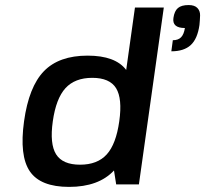

<svg xmlns="http://www.w3.org/2000/svg" viewBox="-20 -730 812 760"><path d="M431.2 -55.2Q370.6 9.8 253.4 9.8Q140.1 9.8 98.1 -51.8Q56.2 -113.3 75.2 -250Q94.2 -386.7 153.8 -448.2Q213.4 -509.8 326.7 -509.8Q437 -509.8 479.5 -453.1L514.2 -700.2H628.4L529.8 0H439.9ZM452.1 -250Q464.8 -339.8 439.5 -380.9Q414.1 -421.9 345.2 -421.9Q276.4 -421.9 239 -380.9Q201.7 -339.8 189 -250Q176.3 -160.2 202.1 -119.1Q228 -78.1 296.9 -78.1Q365.7 -78.1 402.6 -118.9Q439.5 -159.7 452.1 -250ZM726.6 -710Q750.5 -710 761.5 -698.2Q772.5 -686.5 772 -668.9Q771.5 -651.4 769.5 -630.9Q761.7 -576.2 734.9 -551.5Q708 -526.9 658.2 -526.9L664.1 -570.8Q685.5 -570.8 696.8 -582.5Q708 -594.2 711.9 -619.1Q660.6 -619.1 666.5 -659.2Q670.4 -686.5 684.3 -698.2Q698.2 -710 726.6 -710Z"/></svg>

Font: Fivo Sans Med
Style: Regular
Weight: 450
Designer: Alexander Slobzheninov
Foundry: Alexander Slobzheninov
Version: 1.0